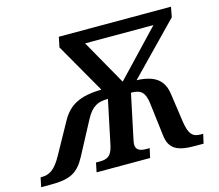

<svg xmlns="http://www.w3.org/2000/svg" viewBox="-154 -844 1113 974"><g transform="rotate(-15 402.0 -357.0)"><path d="M-53 0H1C98 0 141 -22 180 -95L273 -270C306 -332 339 -345 390 -345L341 -112C329 -56 303 -49 266 -49H248L238 0H519L530 -49H512C475 -49 450 -60 461 -108L511 -345C562 -345 583 -329 591 -268L612 -95C620 -23 660 0 753 0H800L811 -49H797C758 -49 737 -66 727 -135L706 -282C697 -351 662 -395 555 -399L810 -661L820 -714H231L220 -661L370 -399C257 -397 199 -366 159 -294L71 -135C33 -65 3 -49 -39 -49H-43ZM485 -410 351 -647H710Z"/></g></svg>

Font: Noto Serif SemiBold
Style: Italic
Weight: 600
Italic angle: -12°
Designer: Monotype Design Team
Foundry: Monotype Imaging Inc.
Version: Version 2.014